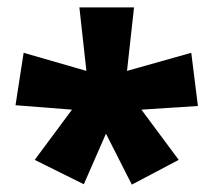

<svg xmlns="http://www.w3.org/2000/svg" viewBox="-20 -780 577 520"><path d="M343 -760 324 -588 498 -637 516 -493 363 -483 464 -347 337 -280 267 -418 207 -281 74 -347 175 -483 22 -495 44 -637 214 -588 195 -760Z"/></svg>

Font: Noto Sans Khmer Black
Style: Regular
Weight: 900
Version: Version 2.003